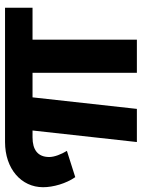

<svg xmlns="http://www.w3.org/2000/svg" viewBox="68 -660 577 782"><g transform="rotate(-90 357.0 -268.5)"><path d="M587 -425H717V-537H170C61 -537 -14 -471 -14 -382C-14 -341 1 -288 27 -251L134 -285C120 -308 109 -336 109 -357C109 -404 139 -425 189 -425H217L170 0H305L352 -425H452V0H587Z"/></g></svg>

Font: Montserrat-Alt1
Style: Bold
Weight: 700
Designer: Differentunic
Foundry: Differentunic
Version: Version 7.222